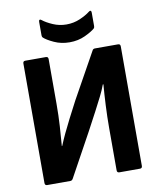

<svg xmlns="http://www.w3.org/2000/svg" viewBox="-92 -924 824 996"><g transform="rotate(-10 319.5 -426.0)"><path d="M75 0Q63 0 63 -13V-642Q63 -655 75 -655H184Q196 -655 196 -642V-407Q196 -344 192.5 -289.5Q189 -235 185 -186H187Q200 -218 215 -249.5Q230 -281 249.5 -319.5Q269 -358 295 -407L428 -646Q432 -655 442 -655H564Q576 -655 576 -642V-13Q576 0 564 0H455Q443 0 443 -13V-235Q443 -294 446 -354.5Q449 -415 453 -464H450Q439 -434 424 -404.5Q409 -375 388 -334.5Q367 -294 335 -235L211 -9Q206 0 197 0ZM319 -709Q275 -709 238 -726Q201 -743 185 -758Q181 -762 181 -770V-841Q181 -849 185 -851Q189 -853 195 -848Q215 -832 248.5 -817.5Q282 -803 319 -803Q357 -803 390.5 -817.5Q424 -832 444 -848Q450 -853 454 -851Q458 -849 458 -841V-770Q458 -762 454 -758Q437 -743 400.5 -726Q364 -709 319 -709Z"/></g></svg>

Font: Sofia Sans Semi Condensed ExtraBold
Style: Regular
Weight: 800
Designer: Botio Nikoltchev, Ani Petrova
Foundry: lettersoup
Version: Version 4.100